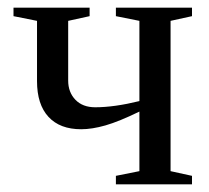

<svg xmlns="http://www.w3.org/2000/svg" viewBox="-20 -479 543 499"><path d="M157.2 -269.5Q157.2 -239.3 176 -219.7Q194.8 -200.2 227.5 -200.2Q276.9 -200.2 342.3 -216.3V-424.8L281.2 -437V-459H479V-437L423.3 -424.8V-34.2L479 -22V0H281.2V-22L342.3 -34.2V-189Q289.1 -163.1 254.2 -153.1Q219.2 -143.1 190.9 -143.1Q135.7 -143.1 106 -175.3Q76.2 -207.5 76.2 -268.1V-424.8L15.1 -437V-459H212.9V-437L157.2 -424.8Z"/></svg>

Font: Times New Roman
Style: Regular
Weight: 400
Designer: Steve Matteson
Foundry: Ascender Corporation
Version: Version 2.00.3